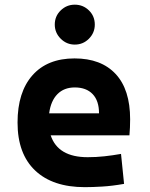

<svg xmlns="http://www.w3.org/2000/svg" viewBox="-20 -771 626 801"><path d="M334 9.8Q199.7 9.8 126.5 -59.8Q53.2 -129.4 53.2 -259.8Q53.2 -386.7 115.5 -457Q177.7 -527.3 291 -527.3Q401.9 -527.3 462.4 -462.4Q522.9 -397.5 522.9 -273.4Q522.9 -238.3 520 -206.5H191.4Q221.7 -115.2 345.7 -115.2Q380.9 -115.2 415 -118.9Q449.2 -122.6 484.9 -128.9L497.6 -3.9Q447.8 4.9 406.7 7.3Q365.7 9.8 334 9.8ZM185.1 -298.3H393.1Q393.1 -350.6 366.5 -378.4Q339.8 -406.2 292 -406.2Q247.1 -406.2 219.5 -378.2Q191.9 -350.1 185.1 -298.3ZM292 -585Q257.8 -585 233.2 -609.6Q208.5 -634.3 208.5 -668.5Q208.5 -703.6 233.2 -727.5Q257.8 -751.5 292 -751.5Q326.7 -751.5 351.1 -727.5Q375.5 -703.6 375.5 -668.5Q375.5 -634.3 351.1 -609.6Q326.7 -585 292 -585Z"/></svg>

Font: CaskaydiaMono NF
Style: Bold
Weight: 700
Designer: Aaron Bell
Foundry: Saja Typeworks
Version: Version 2111.001; ttfautohint (v1.8.4);Nerd Fonts 3.1.1